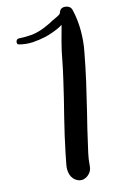

<svg xmlns="http://www.w3.org/2000/svg" viewBox="-124 -1384 828 1339"><g transform="rotate(-10 290.0 -715.0)"><path d="M82 -1159.2Q129.9 -1160.2 173.8 -1168Q217.8 -1176.8 260.7 -1198.2Q278.3 -1208 296.9 -1217.8Q314.5 -1227.5 331.1 -1239.3Q339.8 -1245.1 366.2 -1259.8Q392.6 -1274.4 394.5 -1285.2Q401.4 -1320.3 436.5 -1320.3Q437.5 -1320.3 438.5 -1320.3Q476.6 -1319.3 486.3 -1286.1Q509.8 -1213.9 516.6 -1134.8Q519.5 -1099.6 519.5 -1065.4Q519.5 -1022.5 514.6 -981.4Q504.9 -880.9 491.2 -780.3Q477.5 -680.7 461.9 -580.1Q452.1 -517.6 442.4 -455.1Q432.6 -391.6 424.8 -329.1Q420.9 -298.8 418.9 -286.1Q417 -272.5 415 -245.1Q414.1 -222.7 414.1 -198.2Q415 -173.8 404.3 -154.3Q398.4 -143.6 388.7 -133.8Q379.9 -124 369.1 -119.1Q360.4 -115.2 377 -126Q394.5 -137.7 368.2 -119.1Q357.4 -111.3 342.8 -110.4Q338.9 -110.4 335 -110.4Q325.2 -110.4 317.4 -113.3Q294.9 -121.1 282.2 -134.8Q268.6 -148.4 262.7 -165Q250 -197.3 254.9 -236.3Q258.8 -275.4 262.7 -310.5Q277.3 -438.5 297.9 -566.4Q319.3 -694.3 336.9 -822.3Q346.7 -888.7 353.5 -956.1Q359.4 -1023.4 371.1 -1088.9Q379.9 -1134.8 387.7 -1180.7Q396.5 -1226.6 392.6 -1272.5Q405.3 -1260.7 417 -1249Q429.7 -1237.3 441.4 -1225.6Q424.8 -1226.6 395.5 -1204.1Q366.2 -1181.6 350.6 -1174.8Q331.1 -1164.1 310.5 -1155.3Q289.1 -1145.5 268.6 -1138.7Q222.7 -1124 173.8 -1116.2Q126 -1109.4 77.1 -1117.2Q61.5 -1119.1 61.5 -1133.8Q61.5 -1136.7 61.5 -1138.7Q64.5 -1158.2 82 -1159.2Z"/></g></svg>

Font: Digory Doodles
Style: Regular
Weight: 400
Designer: Holds Worth Design
Version: Version 1.0